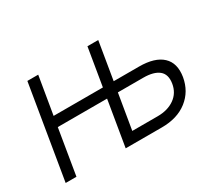

<svg xmlns="http://www.w3.org/2000/svg" viewBox="-104 -760 1102 974"><g transform="rotate(-30 447.5 -272.5)"><path d="M38 0 128.6 -545.5H192.1L155.2 -325.3H443.9L480.5 -545.5H543.7L507.1 -325.3H655.5Q747.5 -325.3 791 -284.6Q834.5 -244 822.1 -167.6Q808.9 -90.9 750.9 -45.5Q692.8 0 601.6 0H389.6L433.9 -265.6H145.2L101.2 0ZM497.2 -265.6 462.7 -59.7H611.5Q670.5 -59.7 710.2 -87.7Q750 -115.8 758.2 -166.5Q766.3 -217.3 736.5 -241.5Q706.7 -265.6 646 -265.6Z"/></g></svg>

Font: Karasuma Gothic
Style: Light Italic
Weight: 300
Italic angle: 9.39998°
Designer: Rasmus Andersson / Ryoko Nishizuka
Foundry: rsms
Version: Version 1.00